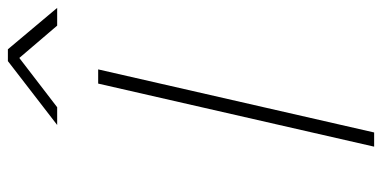

<svg xmlns="http://www.w3.org/2000/svg" viewBox="-261 -708 969 487"><g transform="rotate(-90 223.5 -464.5)"><path d="M255 -700H291L131 0H95ZM312 -929H342L447 -804H402L320 -900L195 -804H150Z"/></g></svg>

Font: Panefresco 1wt
Style: Italic
Weight: 250
Version: Version 1.000